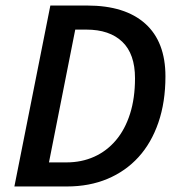

<svg xmlns="http://www.w3.org/2000/svg" viewBox="-20 -674 644 694"><path d="M32 0 162 -654H295Q432 -654 505 -588.5Q578 -523 578 -398Q578 -305 552.5 -231Q527 -157 480.5 -106Q434 -55 368.5 -27.5Q303 0 222 0ZM157 -87H220Q275 -87 320.5 -107.5Q366 -128 399 -167Q432 -206 450 -262.5Q468 -319 468 -391Q468 -479 422 -523Q376 -567 292 -567H252Z"/></svg>

Font: TypoPRO Source Sans Pro
Style: Italic
Weight: 600
Italic angle: -11°
Designer: Paul D. Hunt
Foundry: Adobe Systems Incorporated
Version: Version 1.075;PS 2.000;hotconv 1.0.86;makeotf.lib2.5.63406